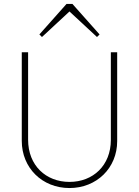

<svg xmlns="http://www.w3.org/2000/svg" viewBox="-20 -940 702 970"><path d="M331 10C468 10 572 -91 572 -227V-676H540V-233C540 -104 450 -21 331 -21C212 -21 122 -104 122 -234V-676H90V-228C90 -92 193 10 331 10ZM179 -766 192 -753 331 -882 470 -753 483 -766 346 -920H316Z"/></svg>

Font: MV Cash Thin
Style: Regular
Weight: 100
Designer: Rodrigo Fuenzalida
Foundry: fragTYPE
Version: Version 1.100;Glyphs 3.1.2 (3151)